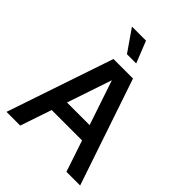

<svg xmlns="http://www.w3.org/2000/svg" viewBox="-255 -1056 1189 1189"><g transform="rotate(45 339.5 -461.5)"><path d="M425 -700 662 0H542L473 -206H207L137 0H17L254 -700ZM373 -780H292L193 -923H316ZM340 -600 241 -306H439Z"/></g></svg>

Font: MedMera Sans Semibold
Style: Regular
Weight: 600
Designer: Kasper Nordkvist
Foundry: UNCUT.wtf
Version: Version 1.300